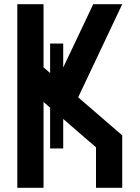

<svg xmlns="http://www.w3.org/2000/svg" viewBox="-20 -895 665 915"><path d="M562.5 0H437.5V-192.9L281.2 -328.1V-187.5H218.8V-381.8L187.5 -409.2V0H62.5V-875H187.5V-574.2L218.8 -546.9V-687.5H281.2V-573.2L424.3 -875H562.5L352.5 -431.2L562.5 -250Z"/></svg>

Font: Oldtimer
Style: Regular
Weight: 400
Designer: GGBotNet
Foundry: GGBotNet
Version: 1.00